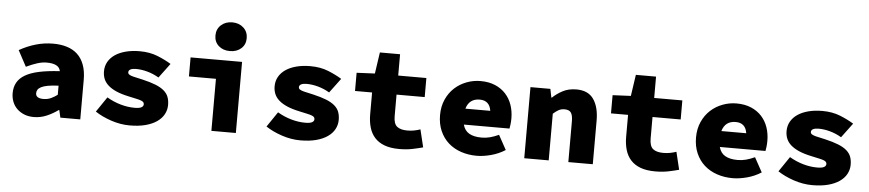

<svg xmlns="http://www.w3.org/2000/svg" viewBox="-44 -1052 6089 1345"><g transform="rotate(5 3000.0 -379.0)"><path d="M216 12Q177 12 147 -0.5Q117 -13 96 -34Q75 -55 64.5 -83Q54 -111 54 -142Q54 -184 71.5 -216Q89 -248 126.5 -270.5Q164 -293 224 -306Q284 -319 370 -324Q365 -351 340.5 -363.5Q316 -376 274 -376Q242 -376 208.5 -365.5Q175 -355 130 -334L70 -446Q127 -478 186 -495Q245 -512 308 -512Q361 -512 404.5 -498.5Q448 -485 478.5 -456.5Q509 -428 525.5 -383.5Q542 -339 542 -278V0H402L390 -52H386Q349 -25 306 -6.5Q263 12 216 12ZM272 -120Q302 -120 326 -131.5Q350 -143 370 -158V-222Q324 -220 294.5 -214.5Q265 -209 248 -200Q231 -191 224.5 -180Q218 -169 218 -156Q218 -120 272 -120Z M890 12Q825 12 759.5 -10Q694 -32 646 -64L718 -170Q766 -142 816 -128Q866 -114 914 -114Q947 -114 961.5 -122Q976 -130 976 -144Q976 -153 970.5 -159Q965 -165 952.5 -169.5Q940 -174 918.5 -178.5Q897 -183 866 -190Q814 -201 778.5 -216.5Q743 -232 720.5 -252Q698 -272 688 -296.5Q678 -321 678 -350Q678 -387 695 -417Q712 -447 743 -468Q774 -489 818 -500.5Q862 -512 916 -512Q987 -512 1042.5 -489.5Q1098 -467 1138 -442L1062 -340Q1023 -363 981 -374.5Q939 -386 900 -386Q876 -386 862 -379Q848 -372 848 -358Q848 -350 853.5 -345Q859 -340 871 -335.5Q883 -331 903 -327Q923 -323 952 -316Q1008 -303 1045.5 -288Q1083 -273 1105.5 -253.5Q1128 -234 1137 -209.5Q1146 -185 1146 -154Q1146 -119 1129.5 -88.5Q1113 -58 1080.5 -35.5Q1048 -13 1000.5 -0.5Q953 12 890 12Z M1464 0V-366H1274V-500H1636V0ZM1544 -568Q1496 -568 1465 -595.5Q1434 -623 1434 -668Q1434 -713 1465 -741.5Q1496 -770 1544 -770Q1592 -770 1623 -741.5Q1654 -713 1654 -668Q1654 -623 1623 -595.5Q1592 -568 1544 -568Z M2090 12Q2025 12 1959.5 -10Q1894 -32 1846 -64L1918 -170Q1966 -142 2016 -128Q2066 -114 2114 -114Q2147 -114 2161.5 -122Q2176 -130 2176 -144Q2176 -153 2170.5 -159Q2165 -165 2152.5 -169.5Q2140 -174 2118.5 -178.5Q2097 -183 2066 -190Q2014 -201 1978.5 -216.5Q1943 -232 1920.5 -252Q1898 -272 1888 -296.5Q1878 -321 1878 -350Q1878 -387 1895 -417Q1912 -447 1943 -468Q1974 -489 2018 -500.5Q2062 -512 2116 -512Q2187 -512 2242.5 -489.5Q2298 -467 2338 -442L2262 -340Q2223 -363 2181 -374.5Q2139 -386 2100 -386Q2076 -386 2062 -379Q2048 -372 2048 -358Q2048 -350 2053.5 -345Q2059 -340 2071 -335.5Q2083 -331 2103 -327Q2123 -323 2152 -316Q2208 -303 2245.5 -288Q2283 -273 2305.5 -253.5Q2328 -234 2337 -209.5Q2346 -185 2346 -154Q2346 -119 2329.5 -88.5Q2313 -58 2280.5 -35.5Q2248 -13 2200.5 -0.5Q2153 12 2090 12Z M2786 12Q2724 12 2681.5 -4Q2639 -20 2612.5 -49.5Q2586 -79 2574 -120.5Q2562 -162 2562 -212V-366H2442V-494L2570 -500L2592 -650H2734V-500H2932V-366H2734V-215Q2734 -161 2758.5 -141.5Q2783 -122 2831 -122Q2857 -122 2879.5 -126.5Q2902 -131 2922 -138L2952 -14Q2919 -5 2878 3.5Q2837 12 2786 12Z M3330 12Q3271 12 3219.5 -5.5Q3168 -23 3130.5 -56.5Q3093 -90 3071.5 -139Q3050 -188 3050 -250Q3050 -311 3072 -360Q3094 -409 3130.5 -442.5Q3167 -476 3214.5 -494Q3262 -512 3312 -512Q3371 -512 3415.5 -493Q3460 -474 3490 -441Q3520 -408 3535 -364Q3550 -320 3550 -270Q3550 -247 3547.5 -227Q3545 -207 3543 -198H3222Q3233 -156 3266 -137Q3299 -118 3354 -118Q3384 -118 3412.5 -125.5Q3441 -133 3474 -148L3530 -46Q3485 -17 3431 -2.5Q3377 12 3330 12ZM3318 -382Q3244 -382 3223 -310H3398Q3387 -382 3318 -382Z M3664 0V-500H3804L3816 -440H3820Q3850 -469 3891 -490.5Q3932 -512 3987 -512Q4070 -512 4108 -456.5Q4146 -401 4146 -308V0H3974V-286Q3974 -328 3961.5 -347Q3949 -366 3916 -366Q3892 -366 3874 -356Q3856 -346 3836 -328V0Z M4586 12Q4524 12 4481.5 -4Q4439 -20 4412.5 -49.5Q4386 -79 4374 -120.5Q4362 -162 4362 -212V-366H4242V-494L4370 -500L4392 -650H4534V-500H4732V-366H4534V-215Q4534 -161 4558.5 -141.5Q4583 -122 4631 -122Q4657 -122 4679.5 -126.5Q4702 -131 4722 -138L4752 -14Q4719 -5 4678 3.5Q4637 12 4586 12Z M5130 12Q5071 12 5019.5 -5.5Q4968 -23 4930.5 -56.5Q4893 -90 4871.5 -139Q4850 -188 4850 -250Q4850 -311 4872 -360Q4894 -409 4930.5 -442.5Q4967 -476 5014.5 -494Q5062 -512 5112 -512Q5171 -512 5215.5 -493Q5260 -474 5290 -441Q5320 -408 5335 -364Q5350 -320 5350 -270Q5350 -247 5347.5 -227Q5345 -207 5343 -198H5022Q5033 -156 5066 -137Q5099 -118 5154 -118Q5184 -118 5212.5 -125.5Q5241 -133 5274 -148L5330 -46Q5285 -17 5231 -2.5Q5177 12 5130 12ZM5118 -382Q5044 -382 5023 -310H5198Q5187 -382 5118 -382Z M5690 12Q5625 12 5559.5 -10Q5494 -32 5446 -64L5518 -170Q5566 -142 5616 -128Q5666 -114 5714 -114Q5747 -114 5761.5 -122Q5776 -130 5776 -144Q5776 -153 5770.5 -159Q5765 -165 5752.5 -169.5Q5740 -174 5718.5 -178.5Q5697 -183 5666 -190Q5614 -201 5578.5 -216.5Q5543 -232 5520.5 -252Q5498 -272 5488 -296.5Q5478 -321 5478 -350Q5478 -387 5495 -417Q5512 -447 5543 -468Q5574 -489 5618 -500.5Q5662 -512 5716 -512Q5787 -512 5842.5 -489.5Q5898 -467 5938 -442L5862 -340Q5823 -363 5781 -374.5Q5739 -386 5700 -386Q5676 -386 5662 -379Q5648 -372 5648 -358Q5648 -350 5653.5 -345Q5659 -340 5671 -335.5Q5683 -331 5703 -327Q5723 -323 5752 -316Q5808 -303 5845.5 -288Q5883 -273 5905.5 -253.5Q5928 -234 5937 -209.5Q5946 -185 5946 -154Q5946 -119 5929.5 -88.5Q5913 -58 5880.5 -35.5Q5848 -13 5800.5 -0.5Q5753 12 5690 12Z"/></g></svg>

Font: Source Code Pro Black
Style: Regular
Weight: 900
Monospace: yes
Designer: Paul D. Hunt, Teo Tuominen
Foundry: Adobe Systems Incorporated
Version: Version 2.030;PS 1.000;hotconv 16.6.51;makeotf.lib2.5.65220